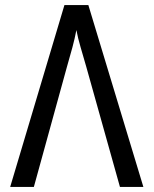

<svg xmlns="http://www.w3.org/2000/svg" viewBox="-20 -734 603 754"><path d="M20 0 233 -714H327L543 0H451L319 -471Q307 -513 296.5 -548.5Q286 -584 280 -616Q274 -584 264.5 -548.5Q255 -513 243 -472L113 0Z"/></svg>

Font: Noto Sans Mono SemiCondensed
Style: Regular
Weight: 400
Width: 4
Designer: Monotype Design Team
Foundry: Monotype Imaging Inc.
Version: Version 2.014